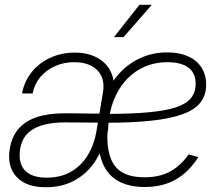

<svg xmlns="http://www.w3.org/2000/svg" viewBox="-20 -764 901 794"><path d="M168.5 10.3Q87.9 10.3 48.1 -33Q8.3 -76.2 20.5 -149.9Q28.8 -198.2 55.9 -230.5Q83 -262.7 130.6 -279.1Q178.2 -295.4 246.1 -295.4Q272.9 -295.4 298.3 -295.2Q323.7 -294.9 350.8 -294.4Q377.9 -293.9 408.2 -293.9L403.8 -256.8Q366.2 -256.8 325.7 -257.3Q285.2 -257.8 248 -257.8Q167.5 -257.8 120.1 -231.7Q72.8 -205.6 63.5 -148.9Q54.2 -90.8 82.3 -60.1Q110.4 -29.3 172.9 -29.3Q232.4 -29.3 275.4 -54.9Q318.4 -80.6 344.2 -124.3Q370.1 -168 378.9 -221.7L405.8 -381.8Q415.5 -439 383.1 -472.9Q350.6 -506.8 285.6 -506.8Q243.2 -506.8 206.8 -490.2Q170.4 -473.6 146.2 -444.6Q122.1 -415.5 114.7 -377.4H71.3Q80.1 -427.2 110.6 -465.3Q141.1 -503.4 187.5 -524.9Q233.9 -546.4 288.6 -546.4Q343.8 -546.4 382.3 -525.1Q420.9 -503.9 438.5 -466.6Q456.1 -429.2 447.8 -380.9L415 -187L412.1 -185.5Q397.9 -129.4 365.2 -85Q332.5 -40.5 283.2 -15.1Q233.9 10.3 168.5 10.3ZM578.6 9.3Q514.6 9.3 471.4 -13.9Q428.2 -37.1 406.7 -84.2Q385.3 -131.3 385.3 -203.6Q385.3 -279.3 406 -342.3Q426.8 -405.3 465.1 -450.9Q503.4 -496.6 556.2 -522Q608.9 -547.4 671.9 -547.4Q721.7 -547.4 757.6 -531.2Q793.5 -515.1 813 -485.1Q832.5 -455.1 832.5 -413.6Q832.5 -370.1 809.1 -340.1Q785.6 -310.1 735.4 -291.7Q685.1 -273.4 605.7 -264.9Q526.4 -256.3 415 -256.3L417.5 -293Q523.4 -293 594.7 -299.6Q666 -306.2 708.7 -320.6Q751.5 -335 770.3 -359.1Q789.1 -383.3 789.1 -418Q789.1 -461.9 759 -484.4Q729 -506.8 672.9 -506.8Q602.5 -506.8 548.1 -472.2Q493.7 -437.5 461.9 -375.2Q430.2 -313 427.2 -231Q426.3 -225.6 425.5 -220Q424.8 -214.4 424.3 -209.2Q423.8 -204.1 423.8 -199.7Q423.8 -112.8 460.2 -71.8Q496.6 -30.8 577.6 -30.8Q638.7 -30.8 682.1 -54Q725.6 -77.1 760.3 -125.5L800.3 -114.3Q760.3 -51.8 706.1 -21.2Q651.9 9.3 578.6 9.3ZM451.2 -610.4 556.6 -744.1H607.9L490.7 -610.4Z"/></svg>

Font: Inter 28pt ExtraLight
Style: Italic
Weight: 250
Italic angle: -9.3988°
Designer: Rasmus Andersson
Foundry: rsms
Version: Version 4.001;git-66647c0bb